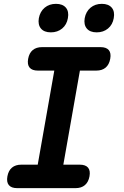

<svg xmlns="http://www.w3.org/2000/svg" viewBox="-20 -974 640 994"><path d="M480.6 -806.5Q446 -806.5 429.4 -826.3Q412.8 -846.1 418.5 -880Q424.9 -914.2 448.7 -934.2Q472.5 -954.1 507.2 -954.1Q541.8 -954.1 558.6 -934.2Q575.3 -914.2 568.9 -880Q563.1 -846.2 539.1 -826.3Q515.2 -806.5 480.6 -806.5ZM243.2 -806.5Q208.6 -806.5 192 -826.3Q175.4 -846.1 181.1 -880Q187.5 -914.2 211.3 -934.2Q235.1 -954.1 269.8 -954.1Q304.4 -954.1 321.2 -934.2Q337.9 -914.2 331.5 -880Q325.7 -846.2 301.7 -826.3Q277.8 -806.5 243.2 -806.5ZM307.9 -121.5H393Q422.8 -121.5 435.8 -106.2Q448.7 -90.9 443.3 -61.1Q437.9 -31.3 419.6 -15.7Q401.2 0 371.4 0H68.6Q38.8 0 25.8 -15.7Q12.9 -31.3 18.3 -61.1Q23.7 -90.9 42 -106.2Q60.4 -121.5 90.2 -121.5H175.3L261.1 -608.5H176Q146.2 -608.5 133.2 -624.1Q120.3 -639.8 125.7 -669.6Q131.1 -699.4 149.4 -714.7Q167.8 -730 197.6 -730H500.4Q530.2 -730 543.2 -714.7Q556.1 -699.4 550.7 -669.6Q545.3 -639.8 527 -624.1Q508.6 -608.5 478.8 -608.5H393.7Z"/></svg>

Font: Maple Mono
Style: Italic
Weight: 400
Italic angle: -10°
Monospace: yes
Designer: subframe7536
Version: Version 7.300